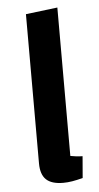

<svg xmlns="http://www.w3.org/2000/svg" viewBox="-51 -698 381 741"><g transform="rotate(-5 140.0 -327.0)"><path d="M200 -90Q210 -88 222.5 -86.5Q235 -85 247 -85L240 -1Q217 5 199 8Q181 11 164 11Q119 11 98 -9Q77 -29 77 -72V-650L200 -665Z"/></g></svg>

Font: Changa ExtraLight Medium
Style: Regular
Weight: 500
Version: Version 3.002; ttfautohint (v1.8.2)